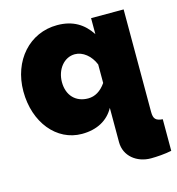

<svg xmlns="http://www.w3.org/2000/svg" viewBox="-110 -631 868 940"><g transform="rotate(-15 323.5 -161.5)"><path d="M245 10C321 10 378 -21 409 -78V96C409 167 469 213 540 213C569 213 612 210 645 203V43C610 40 599 29 599 -7V-526H434V-445C397 -502 344 -536 264 -536C124 -536 21 -421 21 -265C21 -107 117 10 245 10ZM319 -150C256 -150 215 -193 215 -260C215 -324 256 -376 311 -376C351 -376 390 -345 409 -298V-204C384 -168 354 -150 319 -150Z"/></g></svg>

Font: Raleway Black
Style: Regular
Weight: 900
Designer: Matt McInerney, Pablo Impallari, Rodrigo Fuenzalida
Foundry: Matt McInerney, Pablo Impallari, Rodrigo Fuenzalida
Version: Version 3.000g; ttfautohint (v1.5) -l 8 -r 28 -G 28 -x 14 -D